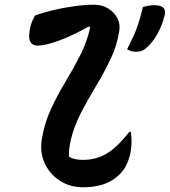

<svg xmlns="http://www.w3.org/2000/svg" viewBox="-20 -781 719 813"><path d="M128 -715Q159 -727 202.5 -737.5Q246 -748 293 -754.5Q340 -761 380 -761Q412 -761 437.5 -745.5Q463 -730 476.5 -705Q490 -680 485 -650Q476 -589 448 -530.5Q420 -472 385.5 -415Q351 -358 321.5 -300.5Q292 -243 279 -185Q271 -149 272 -118Q293 -104 331 -104Q387 -104 431.5 -130.5Q476 -157 528 -223H534Q537 -203 537 -180Q537 -157 532 -132Q524 -97 511 -74.5Q498 -52 477 -34Q452 -12 416 0Q380 12 332 12Q276 12 233 -16Q190 -44 169 -90.5Q148 -137 157 -191Q168 -259 195.5 -318.5Q223 -378 256.5 -433.5Q290 -489 319 -545.5Q348 -602 362 -665L356 -669Q289 -631 231 -609.5Q173 -588 140 -588Q115 -588 107 -607Q99 -626 109 -669Q112 -681 116.5 -691.5Q121 -702 128 -715ZM555 -562Q542 -562 534 -565Q526 -568 518 -572Q535 -605 546 -629.5Q557 -654 566 -681.5Q575 -709 585 -751Q610 -759 633 -759Q688 -759 677 -716Q667 -675 647 -638Q627 -601 596 -575Q586 -567 577 -564.5Q568 -562 555 -562Z"/></svg>

Font: Recursive Mn Csl St SmB
Style: Italic
Weight: 600
Italic angle: -15°
Monospace: yes
Version: Version 1.079;hotconv 1.0.112;makeotfexe 2.5.65598; ttfautoh